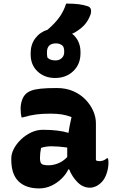

<svg xmlns="http://www.w3.org/2000/svg" viewBox="-20 -1041 640 1071"><path d="M349 -1021Q390 -1021 418.5 -1017.5Q447 -1014 470 -1006Q484 -1001 487 -988.5Q490 -976 485 -960Q472 -925 451.5 -902.5Q431 -880 399 -861Q391 -856 382 -853Q404 -836 416.5 -810Q429 -784 429 -751V-744Q429 -683 389 -644.5Q349 -606 287 -606Q229 -606 190 -642Q151 -678 151 -738V-745Q151 -793 177 -827.5Q203 -862 245 -875Q284 -908 309.5 -942.5Q335 -977 349 -1021ZM293 -799Q242 -799 242 -750V-743Q242 -730 245 -719Q255 -710 266 -707Q277 -704 290 -704Q311 -704 324.5 -717Q338 -730 338 -749V-756Q338 -773 331 -784Q316 -799 293 -799ZM515 -354V-147Q522 -142 534 -142Q544 -142 555 -145.5Q566 -149 576 -158H582Q584 -151 584.5 -146Q585 -141 585 -133Q585 -103 574.5 -72.5Q564 -42 547 -25Q530 -8 513.5 -1Q497 6 482 6Q442 6 411.5 -25.5Q381 -57 366 -96H361Q349 -70 324.5 -45.5Q300 -21 267.5 -5.5Q235 10 198 10Q124 10 83.5 -29.5Q43 -69 43 -150V-158Q43 -184 57.5 -211.5Q72 -239 97 -263Q122 -287 153.5 -302Q185 -317 219 -317Q306 -317 362 -300Q367 -336 379 -388Q350 -399 323 -403Q296 -407 261 -407Q215 -407 181 -402.5Q147 -398 106 -386H100Q95 -408 95 -435Q95 -458 102 -480Q109 -502 123 -516Q135 -528 154.5 -535.5Q174 -543 208 -546.5Q242 -550 297 -550Q349 -550 389.5 -532Q430 -514 458 -484.5Q486 -455 500.5 -421Q515 -387 515 -354ZM203 -159Q203 -135 212 -127Q221 -119 251 -119Q276 -119 303.5 -129.5Q331 -140 355 -165V-218Q306 -225 266 -225Q235 -225 209 -216Q203 -186 203 -161Z"/></svg>

Font: Recursive Sn Csl St XBd
Style: Regular
Weight: 800
Version: Version 1.085;hotconv 1.1.0;makeotfexe 2.6.0; ttfautohint (v